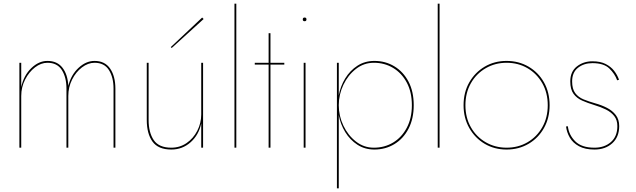

<svg xmlns="http://www.w3.org/2000/svg" viewBox="-20 -800 3445 1040"><path d="M605 -320V0H595V-320Q595 -381 570 -420.5Q545 -460 492 -460Q457 -460 424 -435Q391 -410 370.5 -369Q350 -328 350 -280V0H340V-320Q340 -381 315 -420.5Q290 -460 237 -460Q202 -460 169.5 -435Q137 -410 116 -369Q95 -328 95 -280V0H85V-460H95V-329Q109 -392 149.5 -431Q190 -470 237 -470Q290 -470 318.5 -433Q347 -396 350 -335Q365 -395 405.5 -432.5Q446 -470 492 -470Q548 -470 576.5 -428.5Q605 -387 605 -320Z M1083 -697 910 -540 905 -545 1075 -705ZM785 -150Q785 -82 813 -41Q841 0 908 0Q954 0 990.5 -25Q1027 -50 1048.5 -91.5Q1070 -133 1070 -180V-460H1080V0H1070V-132Q1057 -69 1012.5 -29.5Q968 10 908 10Q837 10 806 -33Q775 -76 775 -150V-460H785Z M1250 -780H1260V0H1250Z M1360 -460H1435V-620H1445V-460H1520V-450H1445V0H1435V-450H1360Z M1620 -695Q1620 -705 1630 -705Q1640 -705 1640 -695Q1640 -685 1630 -685Q1620 -685 1620 -695ZM1625 -460H1635V0H1625Z M1815 220H1805V-460H1815V-283Q1824 -333 1850 -375.5Q1876 -418 1916 -444Q1956 -470 2008 -470Q2068 -470 2116.5 -440.5Q2165 -411 2193 -357.5Q2221 -304 2221 -230Q2221 -157 2193 -103Q2165 -49 2116.5 -19.5Q2068 10 2008 10Q1956 10 1916 -16Q1876 -42 1850 -84.5Q1824 -127 1815 -177ZM2211 -230Q2211 -301 2183.5 -352.5Q2156 -404 2109.5 -432Q2063 -460 2005 -460Q1951 -460 1908 -426.5Q1865 -393 1840 -340.5Q1815 -288 1815 -230Q1815 -172 1840 -119.5Q1865 -67 1908 -33.5Q1951 0 2005 0Q2063 0 2109.5 -28Q2156 -56 2183.5 -108Q2211 -160 2211 -230Z M2351 -780H2361V0H2351Z M2491 -230Q2491 -300 2522 -354Q2553 -408 2605.5 -439Q2658 -470 2724 -470Q2790 -470 2843 -439Q2896 -408 2926.5 -354Q2957 -300 2957 -230Q2957 -161 2926.5 -106.5Q2896 -52 2843 -21Q2790 10 2724 10Q2658 10 2605.5 -21Q2553 -52 2522 -106.5Q2491 -161 2491 -230ZM2501 -230Q2501 -163 2530.5 -111Q2560 -59 2611 -29.5Q2662 0 2724 0Q2787 0 2837.5 -29.5Q2888 -59 2917.5 -111Q2947 -163 2947 -230Q2947 -297 2917.5 -349Q2888 -401 2837.5 -430.5Q2787 -460 2724 -460Q2662 -460 2611 -430.5Q2560 -401 2530.5 -349Q2501 -297 2501 -230Z M3056 -116Q3061 -70 3095.5 -35Q3130 0 3200 0Q3254 0 3289 -30.5Q3324 -61 3324 -117Q3324 -150 3307 -171.5Q3290 -193 3261.5 -207Q3233 -221 3199 -231Q3163 -242 3133.5 -255Q3104 -268 3086.5 -292Q3069 -316 3069 -359Q3069 -412 3104.5 -440Q3140 -468 3189 -468Q3232 -468 3260.5 -453.5Q3289 -439 3306.5 -416.5Q3324 -394 3333 -368L3323 -365Q3310 -401 3280 -429.5Q3250 -458 3189 -458Q3143 -458 3111 -433Q3079 -408 3079 -359Q3079 -318 3096 -295.5Q3113 -273 3141.5 -261.5Q3170 -250 3205 -240Q3238 -231 3267.5 -216Q3297 -201 3315.5 -177Q3334 -153 3334 -117Q3334 -58 3296.5 -24Q3259 10 3200 10Q3149 10 3116 -8Q3083 -26 3066.5 -54.5Q3050 -83 3046 -115Z"/></svg>

Font: Jost* Hairline
Style: Regular
Weight: 100
Version: Version 3.7